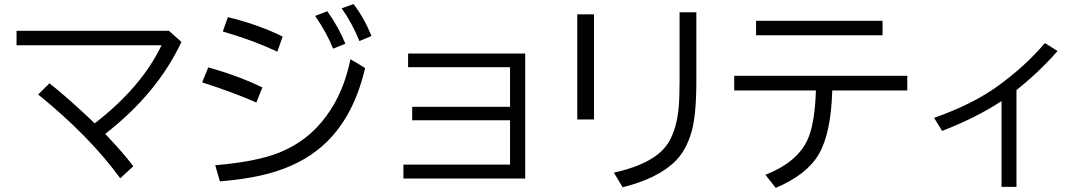

<svg xmlns="http://www.w3.org/2000/svg" viewBox="-20 -870 5340 940"><path d="M61 -719.2H807.1L868.2 -664.6Q750 -412.6 495.1 -214.4Q583 -122.1 632.8 -56.2L568.8 2.9Q416.5 -205.6 167 -407.2L222.2 -462.4Q315.9 -388.2 443.8 -266.1Q672.4 -442.9 771 -648.4H61Z M1337.9 -617.2Q1216.3 -673.8 1070.8 -715.8L1095.7 -786.1Q1246.1 -749.5 1363.8 -690.9ZM1234.9 -368.2Q1128.4 -415.5 969.7 -466.8L999.5 -540Q1145.5 -499.5 1264.6 -441.9ZM1033.7 -61Q1234.4 -78.1 1345.2 -122.1Q1487.3 -178.2 1577.6 -301.8Q1663.1 -418 1695.8 -580.1L1767.6 -537.1Q1704.6 -266.1 1530.3 -132.3Q1418 -45.9 1252 -9.8Q1171.4 8.3 1056.6 18.1ZM1610.8 -631.8Q1579.6 -710 1522.9 -792L1582.5 -814.9Q1638.7 -735.8 1670.9 -655.8ZM1739.7 -668.9Q1703.1 -758.8 1652.8 -829.1L1710.9 -850.1Q1762.2 -783.7 1798.8 -693.8Z M1978 -607.9H2551.3V3.9H1955.1V-64H2477.1V-281.2H1998V-347.2H2477.1V-541H1978Z M2806.2 -799.8H2888.2V-285.2H2806.2ZM3307.1 -810.1H3389.2V-475.1Q3389.2 -305.2 3365.7 -224.6Q3340.8 -138.2 3291.5 -86.4Q3206.5 2.4 3028.3 46.9L2985.4 -24.9Q3192.4 -70.3 3254.4 -174.8Q3293.9 -242.7 3302.7 -344.2Q3307.1 -393.1 3307.1 -474.1Z M3574.7 -499H4421.9V-427.2H4054.7Q4048.3 -217.3 3988.8 -115.2Q3929.7 -14.2 3777.8 49.8L3727.5 -14.2Q3880.4 -74.2 3932.1 -182.6Q3969.2 -260.7 3974.6 -427.2H3574.7ZM3681.6 -768.1H4300.8V-697.3H3681.6Z M4883.3 44.9V-375Q4755.9 -292 4592.3 -229L4553.2 -293Q4740.7 -358.9 4863.8 -447.8Q4998 -544.4 5095.7 -659.2L5157.7 -620.1Q5064 -514.2 4956.5 -429.2V44.9Z"/></svg>

Font: FORM UDPGothic
Style: Regular
Weight: 400
Foundry: Pronama LLC
Version: Version 1.05101